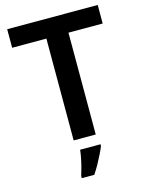

<svg xmlns="http://www.w3.org/2000/svg" viewBox="-136 -796 843 1100"><g transform="rotate(-15 285.5 -246.5)"><path d="M351 0H220V-604H17V-714H554V-604H351ZM363 71Q355 91 342.5 116.5Q330 142 315 169Q300 196 283 221H209V208Q215 189 222 163Q229 137 234.5 109.5Q240 82 242 61H363Z"/></g></svg>

Font: Noto Sans Kawi SemiBold
Style: Regular
Weight: 600
Designer: Fadhl Haqq
Version: Version 1.000